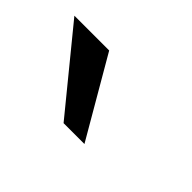

<svg xmlns="http://www.w3.org/2000/svg" viewBox="-68 -846 343 343"><g transform="rotate(45 103.0 -674.5)"><path d="M96.7 -599.6 -25.4 -749H62.5L149.4 -599.6Z"/></g></svg>

Font: Padauk
Style: Regular
Weight: 400
Designer: Debbi Hosken, Becca Hirsbrunner Spalinger
Foundry: SIL International
Version: Version 5.003